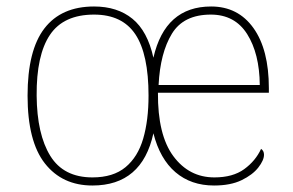

<svg xmlns="http://www.w3.org/2000/svg" viewBox="-20 -562 903 592"><path d="M265 10Q172 10 118.5 -58Q65 -126 65 -267Q65 -407 117 -474.5Q169 -542 270 -542Q342 -542 388.5 -504Q435 -466 453 -384Q489 -542 631 -542Q714 -542 761.5 -475.5Q809 -409 809 -290V-276H467Q466 -146 514.5 -80.5Q563 -15 641 -15Q698 -15 733 -40.5Q768 -66 785 -103Q794 -97 794 -85Q794 -68 776.5 -45.5Q759 -23 725 -6.5Q691 10 640 10Q569 10 521 -31Q473 -72 453 -151Q418 10 265 10ZM265 -15Q329 -15 367 -46.5Q405 -78 421.5 -134.5Q438 -191 438 -267Q438 -395 397.5 -456Q357 -517 270 -517Q176 -517 134 -454.5Q92 -392 93 -267Q94 -148 135 -81.5Q176 -15 265 -15ZM781 -300Q780 -397 742 -457Q704 -517 630 -517Q546 -517 510 -458Q474 -399 469 -300Z"/></svg>

Font: Noto Serif Devanagari Thin
Style: Regular
Weight: 100
Designer: Universal Thirst, Indian Type Foundry and the Monotype Design Team
Foundry: Monotype Imaging Inc.
Version: Version 2.004; ttfautohint (v1.8.4.7-5d5b)